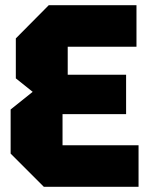

<svg xmlns="http://www.w3.org/2000/svg" viewBox="-20 -720 578 740"><path d="M149 0 21 -128V-298L106 -366L41 -418V-572L168 -700H506V-540H241V-432H466V-280H221V-160H514V0Z"/></svg>

Font: Tektur SemiCondensed ExtraBold
Style: Regular
Weight: 800
Width: 4
Designer: Adam Jagosz
Foundry: Adam Jagosz
Version: Version 1.005;gftools[0.9.30]